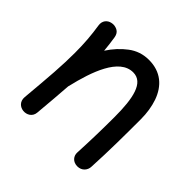

<svg xmlns="http://www.w3.org/2000/svg" viewBox="-147 -686 883 883"><g transform="rotate(45 294.5 -244.0)"><path d="M65.9 -8.3C63.5 21.5 84 38.1 106 40.5C129.4 43 154.8 29.8 157.2 0.5C163.6 -71.8 168.9 -132.8 172.4 -185.5C172.9 -186.5 172.9 -187.5 173.3 -188.5C201.7 -309.1 248 -442.4 338.4 -442.4C405.8 -442.4 422.9 -357.9 422.9 -236.3C422.9 -161.6 421.4 -87.4 417 0C415.5 23.9 432.6 45.4 462.4 45.4C491.2 45.4 508.8 23.4 509.3 0.5C515.1 -108.9 515.6 -212.9 515.6 -314.9C515.6 -354.5 509.8 -391.1 498.5 -424.3C475.1 -490.7 426.8 -534.2 349.1 -534.2C311.5 -534.2 278.3 -522.9 249.5 -501C220.2 -479 194.8 -451.2 173.3 -418C170.9 -443.8 168 -469.7 163.6 -496.1C161.1 -511.2 154.3 -522 142.6 -527.8C130.4 -533.7 118.7 -535.2 106.4 -532.2C85.4 -527.8 68.4 -509.8 72.8 -481.9C81.1 -428.7 85.4 -378.9 85.4 -315.9C85.4 -278.3 84 -235.4 80.6 -186.5C77.1 -137.2 72.3 -78.1 65.9 -8.3Z"/></g></svg>

Font: Mikhak Medium
Style: Regular
Weight: 500
Designer: Amin Abedi
Version: Version 3.2